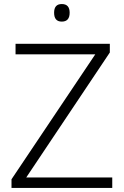

<svg xmlns="http://www.w3.org/2000/svg" viewBox="-20 -931 615 951"><path d="M536 0H37V-43L452 -662H57V-714H524V-671L110 -52H536ZM286 -911Q325 -911 325 -868Q325 -824 286 -824Q248 -824 248 -868Q248 -911 286 -911Z"/></svg>

Font: BC Sans Light
Style: Regular
Weight: 300
Designer: Monotype Design Team
Foundry: Monotype Imaging Inc.
Version: Version 2.000;GOOG;noto-source:20170915:90ef993387c0